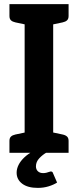

<svg xmlns="http://www.w3.org/2000/svg" viewBox="-20 -744 380 935"><path d="M100 0V-724H239V0ZM26 0V-58Q26 -72 33.5 -79Q41 -86 55 -89L112 -101L125 0ZM215 0 228 -101 285 -89Q299 -86 306.5 -79Q314 -72 314 -58V0ZM125 -724 112 -623 55 -635Q41 -638 33.5 -645Q26 -652 26 -666V-724ZM314 -724V-666Q314 -652 306.5 -645Q299 -638 285 -635L228 -623L215 -724ZM227 91Q236 91 238 99L258 145Q241 156 216.5 163.5Q192 171 164 171Q115 171 88 150.5Q61 130 61 97Q61 78 70.5 59Q80 40 98.5 22.5Q117 5 142 -8L208 -2Q188 9 171.5 26.5Q155 44 155 66Q155 81 164.5 90Q174 99 190 99Q199 99 206.5 97Q214 95 219.5 93Q225 91 227 91Z"/></svg>

Font: Aleo
Style: Bold
Weight: 700
Designer: Alessio Laiso
Foundry: Alessio Laiso
Version: Version 2.001;gftools[0.9.29]